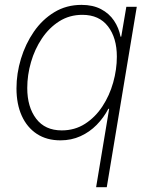

<svg xmlns="http://www.w3.org/2000/svg" viewBox="-20 -567 623 791"><path d="M419.9 204.1H376L429.7 -118.7H426.3Q407.2 -82 378.2 -52.5Q349.1 -22.9 311.5 -5.9Q273.9 11.2 229 11.2Q172.4 11.2 131.8 -15.4Q91.3 -42 69.6 -90.1Q47.9 -138.2 47.9 -202.6Q47.9 -264.2 66.4 -325.2Q85 -386.2 119.6 -436.5Q154.3 -486.8 203.9 -516.8Q253.4 -546.9 315.9 -546.9Q362.8 -546.9 396.2 -529.3Q429.7 -511.7 449.7 -481.9Q469.7 -452.1 476.6 -416H479.5L500.5 -539.1H543.5ZM234.4 -29.8Q288.1 -29.8 330.3 -56.9Q372.6 -84 401.9 -128.7Q431.2 -173.3 446.3 -227.1Q461.4 -280.8 461.4 -333.5Q461.4 -411.1 424.8 -458.5Q388.2 -505.9 319.3 -505.9Q266.1 -505.9 224.1 -479.2Q182.1 -452.6 152.6 -408.4Q123 -364.3 107.7 -311Q92.3 -257.8 92.3 -204.1Q92.3 -126.5 128.9 -78.1Q165.5 -29.8 234.4 -29.8Z"/></svg>

Font: Inter 18pt ExtraLight
Style: Italic
Weight: 250
Italic angle: -9.3988°
Designer: Rasmus Andersson
Foundry: rsms
Version: Version 4.001;git-66647c0bb